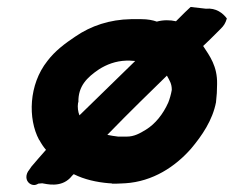

<svg xmlns="http://www.w3.org/2000/svg" viewBox="-20 -526 671 551"><path d="M61 -35C51 -19 56 -3 69 3C74 5 80 7 90 1L101 0C114 2 153 13 181 -15C182 -16 191 -27 192 -26C222 -11 257 -3 294 0H295C299 0 300 0 302 1H316C325 1 332 0 338 0H339C419 -5 483 -48 528 -99C560 -137 590 -181 600 -233V-234C602 -251 603 -266 603 -285C604 -336 582 -365 563 -394C576 -406 588 -418 597 -427L614 -444C622 -452 627 -459 631 -473C620 -488 600 -504 571 -501L527 -506C515 -495 510 -490 485 -465C468 -469 448 -469 430 -464C419 -468 404 -471 386 -471H356C295 -470 241 -452 196 -421C166 -401 138 -380 116 -351C62 -283 60 -185 92 -125L93 -124C99 -113 105 -104 112 -96C97 -79 82 -62 72 -50L71 -49L62 -36ZM204 -231 205 -233C204 -279 230 -304 264 -327C286 -341 312 -351 342 -352H353C358 -352 361 -351 368 -351C315 -299 255 -241 208 -195C204 -205 202 -218 204 -231ZM288 -139C355 -208 412 -263 459 -309C467 -294 473 -286 473 -268C471 -256 467 -242 463 -232C448 -198 425 -170 399 -154C381 -143 365 -134 344 -134H319C309 -135 298 -137 288 -139Z"/></svg>

Font: Hussar Pisanka
Style: BdKur
Weight: 700
Designer: Robert Jablonski
Foundry: Cannot Into Space Fonts
Version: Version 1.070